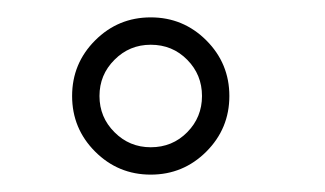

<svg xmlns="http://www.w3.org/2000/svg" viewBox="-20 -773 374 221"><path d="M153.5 -572Q116 -572 89.5 -598.5Q63 -625 63 -662.5Q63 -700 89.5 -726.5Q116 -753 153.5 -753Q191 -753 217.5 -726.5Q244 -700 244 -662.5Q244 -625 217.5 -598.5Q191 -572 153.5 -572ZM153.5 -603.5Q178.5 -603.5 195.5 -620.8Q212.5 -638 212.5 -662.5Q212.5 -687 195.5 -704.2Q178.5 -721.5 153.5 -721.5Q129 -721.5 111.8 -704.2Q94.5 -687 94.5 -662.5Q94.5 -638 111.8 -620.8Q129 -603.5 153.5 -603.5Z"/></svg>

Font: Epilogue Light
Style: Regular
Weight: 300
Designer: Tyler Finck
Foundry: Etcetera Type Co
Version: Version 2.111; ttfautohint (v1.8.3)